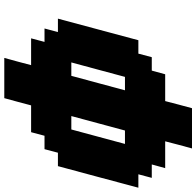

<svg xmlns="http://www.w3.org/2000/svg" viewBox="-30 -885 915 895"><g transform="rotate(90 427.5 -437.5)"><path d="M250 0H437.5Q443.4 -21 454.6 -62.5Q465.8 -104 471.2 -125H596.2L612.8 -187.5H675.3L691.9 -250H754.4Q771.5 -312.5 804.9 -437.5Q838.4 -562.5 855 -625H792.5L809.1 -687.5H746.6L763.7 -750H638.7Q644 -771 655 -812.5Q666 -854 671.9 -875H484.4Q478.5 -854 467.5 -812.5Q456.5 -771 451.2 -750H326.2L309.1 -687.5H246.6L230 -625H167.5Q150.9 -562.5 117.2 -437.5Q83.5 -312.5 66.9 -250H129.4L112.8 -187.5H175.3L158.7 -125H283.7Q278.3 -104 267.1 -62.5Q255.9 -21 250 0ZM583.5 -312.5H521Q532.2 -354 554.7 -437.5Q577.1 -521 588.4 -562.5H650.9Q639.6 -521 617.2 -437.5Q594.7 -354 583.5 -312.5ZM333.5 -312.5H271Q282.2 -354 304.7 -437.3Q327.1 -520.5 338.4 -562.5H400.9Q389.6 -520.5 367.2 -437.3Q344.7 -354 333.5 -312.5Z"/></g></svg>

Font: Faithful 32x
Style: SemiboldOblique
Weight: 400
Foundry: Faithful Resource Pack
Version: Version 1.0; January 27, 2023